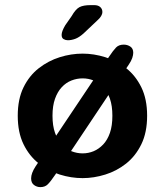

<svg xmlns="http://www.w3.org/2000/svg" viewBox="-20 -702 659 768"><path d="M475 -523.5Q489.5 -523.5 501.2 -515.8Q513 -508 513 -491Q513 -482 509 -470Q505 -458 495 -443.5L200.5 -2.5Q182.5 24 171.2 35.2Q160 46.5 141.5 46.5Q127.5 46.5 116 38Q104.5 29.5 104.5 11.5Q104.5 -9 122 -36L415 -473.5Q433 -500.5 444.2 -512Q455.5 -523.5 475 -523.5ZM310.5 10.5Q264.5 10.5 219 -3.8Q173.5 -18 135.2 -48Q97 -78 74 -125.2Q51 -172.5 51 -239Q51 -305.5 74 -352.5Q97 -399.5 135.2 -429.2Q173.5 -459 219 -473.2Q264.5 -487.5 310.5 -487.5Q355.5 -487.5 401.2 -473.2Q447 -459 484.8 -429.2Q522.5 -399.5 545.5 -352.5Q568.5 -305.5 568.5 -239Q568.5 -172.5 545.5 -125.2Q522.5 -78 484.8 -48Q447 -18 401.2 -3.8Q355.5 10.5 310.5 10.5ZM310.5 -88.5Q333.5 -88.5 354.5 -97.2Q375.5 -106 392.8 -124.2Q410 -142.5 419.8 -170.8Q429.5 -199 429.5 -239Q429.5 -278.5 419.8 -306.8Q410 -335 392.8 -353.2Q375.5 -371.5 354.5 -380Q333.5 -388.5 310.5 -388.5Q287.5 -388.5 265.8 -380Q244 -371.5 227 -353.2Q210 -335 200 -306.8Q190 -278.5 190 -239Q190 -199 200 -170.8Q210 -142.5 227 -124.2Q244 -106 265.8 -97.2Q287.5 -88.5 310.5 -88.5ZM251.5 -541Q242.5 -541 234.5 -545.5Q226.5 -550 226.5 -562.5Q226.5 -576.5 241 -601L266.5 -637.5Q282.5 -665.5 298 -673.5Q313.5 -681.5 342.5 -681.5H357Q372.5 -681.5 381 -673.8Q389.5 -666 389.5 -654.5Q389.5 -638 370 -621L314 -568Q296 -552 280.5 -546.5Q265 -541 251.5 -541Z"/></svg>

Font: Sono ExtraLight Monospace SemiBold
Style: Regular
Weight: 600
Version: Version 2.112